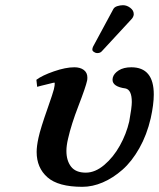

<svg xmlns="http://www.w3.org/2000/svg" viewBox="-20 -702 608 734"><path d="M450.2 -682.1Q464.8 -682.1 478 -672.1Q491.2 -662.1 491.2 -648.9V-645Q489.3 -635.3 481.9 -627.9L369.1 -505.9Q363.3 -499 351.1 -499Q345.7 -499 339.4 -503.2Q333 -507.3 333 -512.2Q333 -518.1 335.9 -523.9L413.1 -667Q417 -674.8 428.2 -678.5Q439.5 -682.1 450.2 -682.1ZM556.2 -250Q541.5 -186.5 512.7 -135.5Q483.9 -84.5 448 -53Q412.1 -21.5 372.8 -4.6Q333.5 12.2 294.9 12.2Q202.6 12.2 161.4 -24.2Q120.1 -60.5 120.1 -121.1Q120.1 -143.1 127 -174.8Q134.3 -209.5 163.1 -291Q182.6 -346.7 186 -360.8Q188 -369.1 188.7 -375Q189.5 -380.9 189.2 -383.5Q189 -386.2 188 -386.2Q185.1 -386.2 168.5 -381.8L136.7 -374L122.1 -370.1L119.1 -397Q141.1 -413.6 186 -429.2Q231 -444.8 264.2 -444.8Q286.6 -444.8 300.3 -434.6Q314 -424.3 314 -405.8Q314 -397.9 313 -394Q308.1 -370.1 279.8 -296.9Q252.4 -226.1 240.2 -171.9Q233.9 -145.5 233.9 -125Q233.9 -87.9 251.7 -64.9Q269.5 -42 308.1 -42Q343.8 -42 378.7 -71.5Q413.6 -101.1 438.2 -145.3Q462.9 -189.5 474.1 -237.8Q483.9 -291.5 483.9 -312Q483.9 -358.4 460 -363.8Q410.2 -370.6 410.2 -397Q410.2 -401.9 411.1 -404.8Q415 -420.9 433.8 -432.9Q452.6 -444.8 481.9 -444.8Q567.9 -444.8 567.9 -340.8Q567.9 -302.7 556.2 -250Z"/></svg>

Font: Linux Libertine G
Style: Semibold Italic
Weight: 600
Italic angle: -11.5°
Designer: Philipp H. Poll
Foundry: Philipp H. Poll
Version: Version 5.1.1